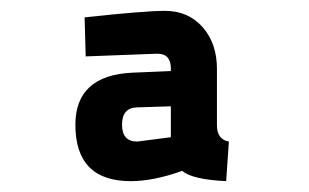

<svg xmlns="http://www.w3.org/2000/svg" viewBox="-20 -693 570 354"><path d="M380 -566V-462Q380 -436 402 -432L397 -359Q334 -362 316 -378Q263 -359 221 -359Q119 -359 119 -463Q119 -554 224 -559L295 -562V-567Q295 -594 270 -594L138 -589L136 -661Q247 -673 284 -673Q327 -673 353.5 -643Q380 -613 380 -566ZM295 -497 232 -495Q205 -494 205 -463Q205 -432 233 -432L295 -440Z"/></svg>

Font: TypoPRO Titillium Maps
Style: 999 wt
Weight: 900
Designer: Campivisivi
Foundry: Accademia di Belle Arti di Urbino and students of MA course of Visual design
Version: Version 001.001